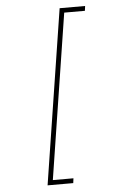

<svg xmlns="http://www.w3.org/2000/svg" viewBox="-63 -857 712 1056"><g transform="rotate(-5 293.5 -329.5)"><path d="M444.3 -786.1H330.1L187.5 126H301.3L297.9 152.3H156.2L307.1 -812.5H447.8Z"/></g></svg>

Font: Roboto Mono Thin
Style: Italic
Weight: 250
Designer: Google
Version: Version 2.000985; 2015; ttfautohint (v1.3)